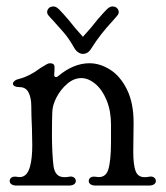

<svg xmlns="http://www.w3.org/2000/svg" viewBox="-20 -576 513 595"><path d="M41 -332Q72 -340 105 -365Q109 -367 119 -373.5Q129 -380 135 -380Q149 -380 149 -368Q149 -356 148 -346V-344Q148 -339 151.5 -337.5Q155 -336 160 -340Q208 -380 257 -380Q290 -380 321.5 -360Q353 -340 373.5 -298.5Q394 -257 394 -196L393 -106Q393 -66 400 -46.5Q407 -27 428 -27Q436 -27 440 -28L446 -29Q454 -29 458.5 -25Q463 -21 463 -15Q463 -9 457.5 -5Q452 -1 442 -1H276Q266 -1 260.5 -5Q255 -9 255 -15Q255 -22 261 -26Q267 -30 278 -28Q307 -23 315.5 -50.5Q324 -78 324 -136V-190Q324 -232 310.5 -265Q297 -298 275.5 -316Q254 -334 232 -334Q209 -334 188.5 -316.5Q168 -299 155 -274Q142 -249 142 -227Q141 -203 141 -160Q141 -100 146 -60Q149 -43 157 -35Q165 -27 180 -27Q187 -27 192 -28L198 -29Q206 -29 210.5 -25Q215 -21 215 -15Q215 -9 209.5 -5Q204 -1 194 -1H31Q21 -1 15.5 -5Q10 -9 10 -15Q10 -22 16 -26Q22 -30 33 -28Q63 -22 73 -60Q80 -85 80 -126L79 -178Q77 -220 77 -246Q77 -273 68.5 -289.5Q60 -306 41 -306Q31 -306 25.5 -309Q20 -312 20 -317Q20 -321 25.5 -325.5Q31 -330 41 -332ZM211 -426Q194 -456 179 -473.5Q164 -491 144 -513Q141 -516 135.5 -522Q130 -528 128 -531.5Q126 -535 126 -538Q126 -545 131 -550.5Q136 -556 146 -556Q154 -556 163.5 -546.5Q173 -537 192 -515Q212 -489 237 -462Q262 -489 282 -515Q301 -537 310.5 -546.5Q320 -556 328 -556Q338 -556 343 -550.5Q348 -545 348 -538Q348 -533 342.5 -526.5Q337 -520 329 -511Q289 -468 263 -426Q253 -409 237 -409Q230 -409 223 -413.5Q216 -418 211 -426Z"/></svg>

Font: Hina Mincho
Style: Regular
Weight: 400
Designer: satsuyako
Foundry: satsuyako
Version: Version 1.100